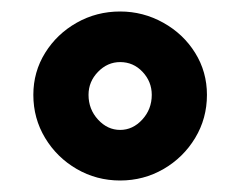

<svg xmlns="http://www.w3.org/2000/svg" viewBox="-20 -736 418 334"><path d="M189 -422Q148 -422 113.5 -442Q79 -462 58.5 -496Q38 -530 38 -571Q38 -611 58.5 -644Q79 -677 113.5 -696.5Q148 -716 189 -716Q229 -716 264 -696.5Q299 -677 319.5 -644Q340 -611 340 -571Q340 -530 319.5 -496Q299 -462 264.5 -442Q230 -422 189 -422ZM189 -510Q211 -510 227.5 -528Q244 -546 244 -571Q244 -594 228 -611Q212 -628 189 -628Q167 -628 150.5 -611Q134 -594 134 -571Q134 -546 150.5 -528Q167 -510 189 -510Z"/></svg>

Font: Figtree
Style: Bold
Weight: 700
Designer: Erik Kennedy
Foundry: Erik Kennedy
Version: Version 2.001;gftools[0.9.30]